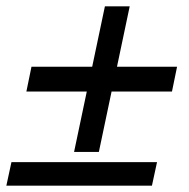

<svg xmlns="http://www.w3.org/2000/svg" viewBox="-36 -584 595 604"><path d="M197 -106 237 -296H47L63 -374H254L294 -564H372L332 -374H521L505 -296H315L275 -106ZM-16 0 0 -74H458L442 0Z"/></svg>

Font: Geist Regular
Style: Italic
Weight: 400
Italic angle: -12°
Designer: Basement.studio, Andrés Briganti, Mateo Zaragoza
Foundry: Basement.studio, Vercel, Andrés Briganti, Guido Ferreyra, Mateo Zaragoza
Version: Version 1.500; ttfautohint (v1.8.4.7-5d5b)